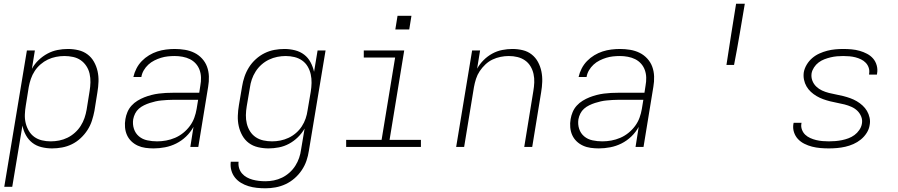

<svg xmlns="http://www.w3.org/2000/svg" viewBox="-20 -792 4840 1035"><path d="M3 215 125 -520H168L152 -421Q166 -447 188 -468Q210 -489 236 -503Q262 -517 290 -522.5Q318 -528 346 -528Q375 -528 402.5 -521.5Q430 -515 451.5 -499Q473 -483 486.5 -459Q500 -435 506 -408Q512 -381 511 -352Q510 -323 505 -294L489 -194Q484 -168 475.5 -141.5Q467 -115 451.5 -91Q436 -67 414.5 -47Q393 -27 367.5 -14.5Q342 -2 314.5 3Q287 8 261 8Q231 8 203 1Q175 -6 154 -22.5Q133 -39 119.5 -63.5Q106 -88 101 -115L46 215ZM253 -30Q276 -30 299 -34.5Q322 -39 343.5 -49.5Q365 -60 383.5 -76.5Q402 -93 415 -113.5Q428 -134 435.5 -156Q443 -178 447 -201L463 -301Q467 -325 467.5 -348.5Q468 -372 463 -394.5Q458 -417 445.5 -436Q433 -455 415 -467.5Q397 -480 374 -485Q351 -490 327 -490Q305 -490 282 -485.5Q259 -481 238 -471Q217 -461 198.5 -445Q180 -429 167 -409Q154 -389 146.5 -367Q139 -345 135 -323L119 -223Q115 -199 114 -175Q113 -151 118.5 -128.5Q124 -106 135.5 -86.5Q147 -67 165 -54Q183 -41 206 -35.5Q229 -30 253 -30Z M808 8Q786 8 764 5Q742 2 722.5 -7Q703 -16 688 -30.5Q673 -45 664.5 -64Q656 -83 654 -105.5Q652 -128 656 -150Q659 -169 667 -188Q675 -207 689 -222.5Q703 -238 721 -249Q739 -260 758 -267.5Q777 -275 796.5 -280Q816 -285 835.5 -287.5Q855 -290 874 -291Q893 -292 913 -292H1054L1060 -331Q1064 -352 1063.5 -373.5Q1063 -395 1056 -414.5Q1049 -434 1035.5 -449Q1022 -464 1004 -473Q986 -482 964.5 -486Q943 -490 922 -490Q903 -490 884.5 -488Q866 -486 848 -480.5Q830 -475 812 -466Q794 -457 779.5 -443.5Q765 -430 755 -413Q745 -396 742 -377H699Q704 -400 715.5 -422.5Q727 -445 744.5 -463Q762 -481 783.5 -494Q805 -507 828 -514.5Q851 -522 875 -525Q899 -528 922 -528Q950 -528 977 -523.5Q1004 -519 1027.5 -507.5Q1051 -496 1069 -476.5Q1087 -457 1096 -432.5Q1105 -408 1106 -380Q1107 -352 1102 -324L1049 0H1006L1023 -108Q1007 -79 983 -56Q959 -33 930 -18.5Q901 -4 869.5 2Q838 8 808 8ZM827 -30Q851 -30 875.5 -34.5Q900 -39 923.5 -49Q947 -59 967.5 -75.5Q988 -92 1003.5 -113Q1019 -134 1027.5 -157.5Q1036 -181 1040 -205L1048 -254H913Q897 -254 881.5 -253Q866 -252 850 -250.5Q834 -249 818.5 -245.5Q803 -242 787.5 -237Q772 -232 756.5 -224.5Q741 -217 728.5 -206Q716 -195 708.5 -180Q701 -165 698 -149Q694 -122 702 -97.5Q710 -73 729 -57Q748 -41 774 -35.5Q800 -30 827 -30Z M1411 223Q1387 223 1364 220.5Q1341 218 1319.5 211.5Q1298 205 1279 193.5Q1260 182 1246.5 165Q1233 148 1227 126Q1221 104 1224 80H1266Q1264 98 1269 114.5Q1274 131 1285 143.5Q1296 156 1310.5 164Q1325 172 1341.5 176.5Q1358 181 1375.5 183Q1393 185 1411 185Q1433 185 1456 180.5Q1479 176 1500.5 165.5Q1522 155 1540.5 138.5Q1559 122 1572 101.5Q1585 81 1592.5 59Q1600 37 1603 14L1622 -99Q1607 -73 1585.5 -52Q1564 -31 1538 -17Q1512 -3 1483.5 2.5Q1455 8 1428 8Q1399 8 1371 1.5Q1343 -5 1321.5 -21Q1300 -37 1286.5 -61Q1273 -85 1267 -112Q1261 -139 1262 -168Q1263 -197 1268 -226L1285 -326Q1289 -352 1298 -378.5Q1307 -405 1322 -429Q1337 -453 1359 -473Q1381 -493 1406.5 -505.5Q1432 -518 1459 -523Q1486 -528 1513 -528Q1542 -528 1570 -521Q1598 -514 1619.5 -497.5Q1641 -481 1654 -456.5Q1667 -432 1673 -405L1692 -520H1735L1645 21Q1641 48 1632 74.5Q1623 101 1606.5 125.5Q1590 150 1567.5 169.5Q1545 189 1519 201Q1493 213 1465.5 218Q1438 223 1411 223ZM1447 -30Q1469 -30 1491.5 -34.5Q1514 -39 1535.5 -49Q1557 -59 1575.5 -75Q1594 -91 1607 -111Q1620 -131 1627.5 -153Q1635 -175 1638 -197L1655 -297Q1659 -321 1659.5 -345Q1660 -369 1655 -391.5Q1650 -414 1638.5 -433.5Q1627 -453 1608.5 -466Q1590 -479 1567 -484.5Q1544 -490 1520 -490Q1498 -490 1475 -485.5Q1452 -481 1430 -470.5Q1408 -460 1389.5 -443.5Q1371 -427 1358 -406.5Q1345 -386 1337.5 -364Q1330 -342 1327 -319L1310 -219Q1306 -195 1305.5 -171.5Q1305 -148 1310.5 -125.5Q1316 -103 1328 -84Q1340 -65 1358.5 -52.5Q1377 -40 1400 -35Q1423 -30 1447 -30Z M1846 0V-38H2037L2110 -482H1941V-520H2159L2080 -38H2249V0ZM2111 -633 2123 -707H2198L2186 -633Z M2439 0 2525 -520H2568L2552 -422Q2566 -447 2587 -468Q2608 -489 2633.5 -503Q2659 -517 2687 -522.5Q2715 -528 2742 -528Q2771 -528 2798 -521.5Q2825 -515 2846 -498.5Q2867 -482 2880 -458Q2893 -434 2898.5 -407Q2904 -380 2903 -351.5Q2902 -323 2897 -294L2849 0H2806L2855 -301Q2859 -324 2860 -347.5Q2861 -371 2856 -393.5Q2851 -416 2839.5 -435Q2828 -454 2810 -466.5Q2792 -479 2769.5 -484.5Q2747 -490 2723 -490Q2701 -490 2678.5 -485.5Q2656 -481 2635 -471Q2614 -461 2596.5 -444.5Q2579 -428 2566 -408.5Q2553 -389 2546 -367Q2539 -345 2535 -323L2482 0Z M3208 8Q3186 8 3164 5Q3142 2 3122.5 -7Q3103 -16 3088 -30.5Q3073 -45 3064.5 -64Q3056 -83 3054 -105.5Q3052 -128 3056 -150Q3059 -169 3067 -188Q3075 -207 3089 -222.5Q3103 -238 3121 -249Q3139 -260 3158 -267.5Q3177 -275 3196.5 -280Q3216 -285 3235.5 -287.5Q3255 -290 3274 -291Q3293 -292 3313 -292H3454L3460 -331Q3464 -352 3463.5 -373.5Q3463 -395 3456 -414.5Q3449 -434 3435.5 -449Q3422 -464 3404 -473Q3386 -482 3364.5 -486Q3343 -490 3322 -490Q3303 -490 3284.5 -488Q3266 -486 3248 -480.5Q3230 -475 3212 -466Q3194 -457 3179.5 -443.5Q3165 -430 3155 -413Q3145 -396 3142 -377H3099Q3104 -400 3115.5 -422.5Q3127 -445 3144.5 -463Q3162 -481 3183.5 -494Q3205 -507 3228 -514.5Q3251 -522 3275 -525Q3299 -528 3322 -528Q3350 -528 3377 -523.5Q3404 -519 3427.5 -507.5Q3451 -496 3469 -476.5Q3487 -457 3496 -432.5Q3505 -408 3506 -380Q3507 -352 3502 -324L3449 0H3406L3423 -108Q3407 -79 3383 -56Q3359 -33 3330 -18.5Q3301 -4 3269.5 2Q3238 8 3208 8ZM3227 -30Q3251 -30 3275.5 -34.5Q3300 -39 3323.5 -49Q3347 -59 3367.5 -75.5Q3388 -92 3403.5 -113Q3419 -134 3427.5 -157.5Q3436 -181 3440 -205L3448 -254H3313Q3297 -254 3281.5 -253Q3266 -252 3250 -250.5Q3234 -249 3218.5 -245.5Q3203 -242 3187.5 -237Q3172 -232 3156.5 -224.5Q3141 -217 3128.5 -206Q3116 -195 3108.5 -180Q3101 -165 3098 -149Q3094 -122 3102 -97.5Q3110 -73 3129 -57Q3148 -41 3174 -35.5Q3200 -30 3227 -30Z M3896 -442Q3909 -524 3921.5 -606.5Q3934 -689 3948 -772H3995Q3981 -689 3967 -606.5Q3953 -524 3937 -442Z M4448 8Q4425 8 4402 6Q4379 4 4357.5 -1.5Q4336 -7 4316 -17Q4296 -27 4281.5 -42.5Q4267 -58 4260 -79.5Q4253 -101 4257 -125Q4258 -126 4258 -127.5Q4258 -129 4258 -130H4301Q4301 -129 4300.5 -128Q4300 -127 4300 -126Q4297 -109 4303 -93Q4309 -77 4320.5 -66Q4332 -55 4347.5 -48Q4363 -41 4379.5 -37Q4396 -33 4413.5 -31.5Q4431 -30 4448 -30Q4466 -30 4483.5 -31.5Q4501 -33 4518.5 -36.5Q4536 -40 4553.5 -46.5Q4571 -53 4586 -64Q4601 -75 4612 -91Q4623 -107 4626 -124Q4630 -145 4622.5 -163.5Q4615 -182 4601.5 -195Q4588 -208 4570 -216Q4552 -224 4532.5 -229Q4513 -234 4493.5 -237.5Q4474 -241 4454.5 -246Q4435 -251 4417 -257.5Q4399 -264 4382 -274Q4365 -284 4351 -297Q4337 -310 4327.5 -326.5Q4318 -343 4314 -362.5Q4310 -382 4313 -403Q4317 -424 4329 -444Q4341 -464 4358.5 -479Q4376 -494 4397 -503.5Q4418 -513 4439.5 -518.5Q4461 -524 4482.5 -526Q4504 -528 4525 -528Q4548 -528 4570.5 -526Q4593 -524 4614 -518Q4635 -512 4654 -502Q4673 -492 4686.5 -476.5Q4700 -461 4706 -439.5Q4712 -418 4708 -396Q4708 -394 4707.5 -392.5Q4707 -391 4707 -390H4665Q4665 -391 4665 -392Q4665 -393 4665 -394Q4668 -411 4663 -426.5Q4658 -442 4647 -453.5Q4636 -465 4621.5 -472Q4607 -479 4591.5 -483Q4576 -487 4559 -488.5Q4542 -490 4525 -490Q4508 -490 4491.5 -488.5Q4475 -487 4458 -483Q4441 -479 4424 -472.5Q4407 -466 4392.5 -455Q4378 -444 4368 -428.5Q4358 -413 4355 -397Q4352 -376 4359 -357.5Q4366 -339 4380 -325.5Q4394 -312 4411.5 -304Q4429 -296 4448.5 -291Q4468 -286 4487.5 -282.5Q4507 -279 4526.5 -274Q4546 -269 4564 -262.5Q4582 -256 4599 -246Q4616 -236 4630 -223Q4644 -210 4653.5 -194Q4663 -178 4667.5 -158Q4672 -138 4668 -118Q4665 -96 4652 -75.5Q4639 -55 4620.5 -40Q4602 -25 4580.5 -15.5Q4559 -6 4537 -1Q4515 4 4492.5 6Q4470 8 4448 8Z"/></svg>

Font: Iosevka SS04 XLt Ex Obl
Style: Regular
Weight: 200
Width: 7
Italic angle: -9°
Monospace: yes
Designer: Belleve Invis
Foundry: Belleve Invis
Version: Version 19.0.0; ttfautohint (v1.8.4)